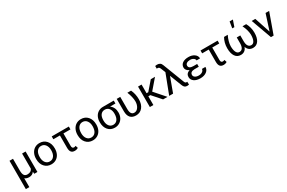

<svg xmlns="http://www.w3.org/2000/svg" viewBox="185 -2429 6426 4293"><g transform="rotate(-30 3398.5 -282.0)"><path d="M165.5 -528.3H75.2V203.1H165.5V-25.9C191.9 -2.1 229 9.8 276.9 9.8C332.2 9.8 375 -12.2 405.3 -56.2L409.7 0H491.2V-528.3H400.4V-137.7C380.2 -88.2 337.7 -63.5 272.9 -63.5C235.2 -63.5 207.9 -76.2 191.2 -101.6C174.4 -127 165.9 -166.2 165.5 -219.2Z M610.8 -269V-262.7C610.8 -180.7 633.1 -114.7 677.5 -64.9C721.9 -15.1 779.9 9.8 851.6 9.8C899.1 9.8 941.2 -1.6 977.8 -24.4C1014.4 -47.2 1042.6 -79 1062.3 -119.9C1081.9 -160.7 1091.8 -206.9 1091.8 -258.3V-264.6C1091.8 -347.3 1069.6 -413.6 1025.1 -463.4C980.7 -513.2 922.5 -538.1 850.6 -538.1C804 -538.1 762.6 -526.9 726.3 -504.4C690 -481.9 661.7 -450 641.4 -408.7C621 -367.4 610.8 -320.8 610.8 -269ZM701.7 -258.3C701.7 -324.4 715.3 -375.2 742.7 -410.6C770 -446.1 806 -463.9 850.6 -463.9C896.2 -463.9 932.7 -445.9 960.2 -409.9C987.7 -373.9 1001.5 -327 1001.5 -269C1001.5 -204.3 988 -153.9 960.9 -117.9C933.9 -81.9 897.5 -64 851.6 -64C806 -64 769.6 -81.7 742.4 -117.2C715.3 -152.7 701.7 -199.7 701.7 -258.3Z M1606.9 -455.1V-528.3H1165.5V-455.1H1335V-133.3C1335.3 -85.8 1345 -50 1364 -26.1C1383.1 -2.2 1412.9 9.8 1453.6 9.8C1488.1 9.8 1517.7 1.3 1542.5 -15.6L1522 -79.1C1506 -70.6 1491 -66.4 1477.1 -66.4C1442.9 -66.4 1425.8 -88.1 1425.8 -131.3V-455.1Z M1681.2 -269V-262.7C1681.2 -180.7 1703.4 -114.7 1747.8 -64.9C1792.2 -15.1 1850.3 9.8 1921.9 9.8C1969.4 9.8 2011.5 -1.6 2048.1 -24.4C2084.7 -47.2 2112.9 -79 2132.6 -119.9C2152.3 -160.7 2162.1 -206.9 2162.1 -258.3V-264.6C2162.1 -347.3 2139.9 -413.6 2095.5 -463.4C2051 -513.2 1992.8 -538.1 1920.9 -538.1C1874.3 -538.1 1832.9 -526.9 1796.6 -504.4C1760.3 -481.9 1732 -450 1711.7 -408.7C1691.3 -367.4 1681.2 -320.8 1681.2 -269ZM1772 -258.3C1772 -324.4 1785.6 -375.2 1813 -410.6C1840.3 -446.1 1876.3 -463.9 1920.9 -463.9C1966.5 -463.9 2003 -445.9 2030.5 -409.9C2058 -373.9 2071.8 -327 2071.8 -269C2071.8 -204.3 2058.3 -153.9 2031.2 -117.9C2004.2 -81.9 1967.8 -64 1921.9 -64C1876.3 -64 1839.9 -81.7 1812.7 -117.2C1785.6 -152.7 1772 -199.7 1772 -258.3Z M2767.1 -453.6V-528.3H2485.8C2440.3 -528 2399.8 -516.8 2364.5 -494.6C2329.2 -472.5 2301.9 -441.7 2282.7 -402.3C2263.5 -363 2253.9 -318.5 2253.9 -269V-262.7C2253.9 -179.7 2275.6 -113.5 2318.8 -64.2C2362.1 -14.9 2419.3 9.8 2490.2 9.8C2535.8 9.8 2576.6 -1.3 2612.5 -23.4C2648.5 -45.6 2676.4 -75.8 2696.3 -114C2716.1 -152.3 2726.1 -194.2 2726.1 -239.7V-248C2726.1 -336.9 2693.5 -405.4 2628.4 -453.6ZM2344.7 -258.3C2344.7 -322.1 2357.7 -370.6 2383.5 -403.8C2409.4 -437 2444.7 -453.6 2489.3 -453.6C2534.5 -453.6 2570.2 -436.8 2596.4 -403.3C2622.6 -369.8 2635.7 -325 2635.7 -269C2635.7 -203 2622.8 -152.3 2596.9 -116.9C2571 -81.6 2535.5 -64 2490.2 -64C2445.3 -64 2409.8 -81.5 2383.8 -116.5C2357.7 -151.4 2344.7 -198.7 2344.7 -258.3Z M2934.1 -528.3H2843.3V-204.6C2843.9 -134.6 2860.5 -81.4 2893.1 -44.9C2925.6 -8.5 2973.5 9.8 3036.6 9.8C3107.6 9.8 3164 -16.2 3205.8 -68.1C3247.6 -120 3268.6 -188.8 3268.6 -274.4C3268.6 -365.2 3250.2 -449.9 3213.4 -528.3H3118.2C3156.6 -434.2 3176.6 -349.6 3178.2 -274.4C3178.2 -215.2 3164.4 -165.2 3136.7 -124.5C3109 -83.8 3074.2 -63.5 3032.2 -63.5C2966.8 -63.5 2934.1 -113.1 2934.1 -212.4Z M3537.1 -225.1 3735.8 0H3849.6L3611.3 -272L3832 -528.3H3723.1L3529.3 -304.7H3484.9V-528.3H3394V0H3484.9V-225.1Z M4002.4 -741.2C3985.2 -741.2 3969.7 -739.3 3956.1 -735.4L3956.5 -666L3979.5 -667C3994.1 -667 4005.8 -663.2 4014.4 -655.8C4023 -648.3 4031.1 -635.4 4038.6 -617.2L4085.4 -502.4L3893.1 0H3993.7L4133.3 -380.4L4245.6 -90.8C4255 -64.8 4264.8 -44.8 4274.9 -30.8C4285 -16.8 4296.4 -6.8 4309.1 -0.7C4321.8 5.3 4340.7 8.3 4365.7 8.3C4379.4 8.3 4392.1 6.3 4403.8 2.4L4400.9 -71.8L4382.3 -70.3C4370.9 -70.3 4361.6 -73.5 4354.2 -79.8C4346.9 -86.2 4340 -97.7 4333.5 -114.3L4125 -655.8C4114.3 -686.7 4099.1 -708.7 4079.6 -721.7C4060.1 -734.7 4034.3 -741.2 4002.4 -741.2Z M4568.4 -148.4C4568.4 -203.1 4606.4 -231.4 4682.6 -233.4H4792V-305.7H4696.3C4616.9 -305.7 4577.1 -331.7 4577.1 -383.8C4577.1 -407.9 4588.1 -427.3 4610.1 -442.1C4632.1 -456.9 4661.3 -464.4 4697.8 -464.4C4732.6 -464.4 4761.6 -456.1 4784.9 -439.7C4808.2 -423.3 4819.8 -403.6 4819.8 -380.9H4910.2C4910.2 -427.1 4889.9 -464.8 4849.4 -493.9C4808.8 -523 4758.3 -537.6 4697.8 -537.6C4632 -537.6 4580.3 -524.1 4542.7 -497.1C4505.1 -470.1 4486.3 -432.5 4486.3 -384.3C4486.3 -360.5 4494.3 -338.7 4510.3 -318.8C4526.2 -299 4548.5 -283.2 4577.1 -271.5C4510.4 -250 4477.1 -209 4477.1 -148.4C4477.1 -100.6 4497.2 -62.3 4537.6 -33.4C4578 -4.6 4631.3 9.8 4697.8 9.8C4762.2 9.8 4815.2 -5.3 4856.7 -35.4C4898.2 -65.5 4918.9 -105.8 4918.9 -156.2H4828.6C4828.6 -129.9 4816 -107.7 4790.8 -89.8C4765.5 -71.9 4734.5 -63 4697.8 -63C4659.3 -63 4628.2 -71 4604.2 -86.9C4580.3 -102.9 4568.4 -123.4 4568.4 -148.4Z M5448.7 -455.1V-528.3H5007.3V-455.1H5176.8V-133.3C5177.1 -85.8 5186.8 -50 5205.8 -26.1C5224.9 -2.2 5254.7 9.8 5295.4 9.8C5329.9 9.8 5359.5 1.3 5384.3 -15.6L5363.8 -79.1C5347.8 -70.6 5332.8 -66.4 5318.8 -66.4C5284.7 -66.4 5267.6 -88.1 5267.6 -131.3V-455.1Z M5710 -528.3H5614.7C5570.8 -451.8 5548.8 -366.9 5548.8 -273.4C5548.8 -183.9 5565.7 -114.3 5599.4 -64.7C5633.1 -15.1 5680.5 9.8 5741.7 9.8C5780.4 9.8 5813.2 -0.1 5839.8 -19.8C5866.5 -39.5 5886.6 -68.4 5899.9 -106.4C5927.6 -29 5980.5 9.8 6058.6 9.8C6119.8 9.8 6167.2 -15.1 6200.9 -64.7C6234.6 -114.3 6251.5 -183.9 6251.5 -273.4C6251.5 -363.9 6229.5 -448.9 6185.5 -528.3H6090.3C6135.3 -436.2 6158.9 -351.2 6161.1 -273.4C6161.1 -207 6151.9 -155.4 6133.3 -118.7C6114.7 -81.9 6088.2 -63.5 6053.7 -63.5C6018.9 -63.5 5992.3 -77.3 5973.9 -105C5955.5 -132.6 5946.1 -173.2 5945.8 -226.6V-376H5854.5V-229C5854.5 -175 5845.3 -133.9 5826.9 -105.7C5808.5 -77.6 5781.7 -63.5 5746.6 -63.5C5712.1 -63.5 5685.5 -81.9 5667 -118.9C5648.4 -155.8 5639.2 -207.4 5639.2 -273.4C5641.4 -351.2 5665 -436.2 5710 -528.3ZM5895.5 -766.6 5869.1 -602.1H5923.8L5980.5 -766.6Z M6555.7 -122.6 6421.4 -528.3H6329.1L6520.5 0H6589.4L6778.8 -528.3H6686.5Z"/></g></svg>

Font: Roboto1
Style: rg
Weight: 400
Designer: Google
Version: Version 2.137; 2017